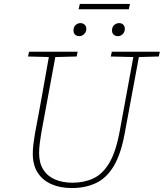

<svg xmlns="http://www.w3.org/2000/svg" viewBox="-20 -938 829 972"><path d="M238 -649 122 -652 127 -676H373L368 -652L253 -649ZM343 14Q285 14 240.5 -5.5Q196 -25 171 -63.5Q146 -102 146 -160Q146 -182 149 -207.5Q152 -233 157 -262L176 -363Q186 -415 195 -467.5Q204 -520 213.5 -572Q223 -624 232 -676H265L189 -265Q184 -236 181 -210.5Q178 -185 178 -163Q178 -113 199 -79.5Q220 -46 258.5 -29.5Q297 -13 347 -13Q406 -13 453 -35Q500 -57 533.5 -113.5Q567 -170 586 -274L660 -676H688L611 -261Q592 -158 556 -97.5Q520 -37 466.5 -11.5Q413 14 343 14ZM663 -649 541 -652 546 -676H789L784 -652L676 -649ZM381 -755Q369 -755 360.5 -762.5Q352 -770 352 -784Q352 -801 362.5 -811Q373 -821 387 -821Q400 -821 408.5 -813Q417 -805 417 -792Q417 -776 406 -765.5Q395 -755 381 -755ZM577 -755Q564 -755 555.5 -762.5Q547 -770 547 -784Q547 -801 558 -811Q569 -821 583 -821Q596 -821 604 -813Q612 -805 612 -792Q612 -776 601.5 -765.5Q591 -755 577 -755ZM378 -891 384 -918H638L632 -891Z"/></svg>

Font: Source Serif 4 ExtraLight
Style: Italic
Weight: 250
Italic angle: -12°
Designer: Frank Grießhammer
Foundry: Adobe Systems Incorporated
Version: Version 4.004;hotconv 1.0.116;makeotfexe 2.5.65601